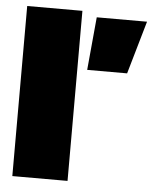

<svg xmlns="http://www.w3.org/2000/svg" viewBox="-51 -733 618 776"><g transform="rotate(5 258.0 -345.0)"><path d="M292 -454 312 -669H516L454 -454ZM28 0V-690H252V0Z"/></g></svg>

Font: Titillium Web
Style: Black
Weight: 900
Version: Version 1.001;PS 35.000;hotconv 1.0.70;makeotf.lib2.5.55311